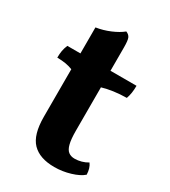

<svg xmlns="http://www.w3.org/2000/svg" viewBox="-159 -699 695 787"><g transform="rotate(30 188.0 -305.5)"><path d="M225.2 9Q155.8 9 120.8 -27Q85.7 -63 85.7 -148.2V-373.2Q70.2 -379.3 53.2 -382.3Q36.1 -385.2 12.2 -385.7Q12.2 -403.9 14.7 -418.1Q17.2 -432.3 23.8 -448H85.7V-571.1Q118.8 -576.1 151.1 -589.7Q183.4 -603.3 203.6 -620Q217.8 -614.4 222.9 -603Q228 -591.6 228 -558.6V-448H351.2Q351.2 -429.6 348.9 -414.5Q346.6 -399.3 341.6 -385.2Q308.3 -384.7 280.1 -380.7Q251.9 -376.7 228 -369.6V-164.5Q228 -124.7 233.7 -102.4Q239.3 -80.1 251 -71.2Q262.7 -62.2 280.2 -62.2Q296.5 -62.2 312.3 -66.7Q328 -71.1 341.5 -79.4Q355.6 -60.8 356.5 -30.3Q337.4 -13.3 300.4 -2.2Q263.5 9 225.2 9Z"/></g></svg>

Font: Vollkorn
Style: Regular
Weight: 400
Designer: Friedrich Althausen
Foundry: Friedrich Althausen
Version: Version 5.001